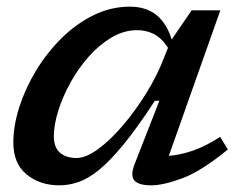

<svg xmlns="http://www.w3.org/2000/svg" viewBox="-20 -545 719 576"><path d="M384 -53 458 -242.5H444.5Q392 -162 351 -112Q310 -62 277 -35.2Q244 -8.5 215.2 1.2Q186.5 11 158 11Q99.5 11 59.8 -21.8Q20 -54.5 20 -117.5Q20 -168 38 -224Q56 -280 88.2 -333.2Q120.5 -386.5 164.2 -430Q208 -473.5 260.2 -499.2Q312.5 -525 369.5 -525Q418.5 -525 449.5 -499.8Q480.5 -474.5 495 -426.5L555 -514H641L486.5 -77.5Q520.5 -80 559 -93.2Q597.5 -106.5 640.5 -134.5L663.5 -96.5Q583.5 -31 526.5 -10Q469.5 11 434 11Q395.5 11 383 -3.8Q370.5 -18.5 384 -53ZM141.5 -136Q141.5 -103 159.8 -87Q178 -71 209.5 -71Q237.5 -71 274 -97.5Q310.5 -124 348.2 -168.2Q386 -212.5 419 -265.8Q452 -319 472.5 -373L484 -401.5Q465 -431 441.8 -442.8Q418.5 -454.5 391.5 -454.5Q352 -454.5 315 -432.8Q278 -411 246.5 -375.5Q215 -340 191.5 -297.5Q168 -255 154.8 -212.8Q141.5 -170.5 141.5 -136Z"/></svg>

Font: Newsreader 6pt Medium
Style: Italic
Weight: 500
Italic angle: -17°
Designer: Hugues Gentile
Foundry: Production Type
Version: Version 1.003; ttfautohint (v1.8.3)